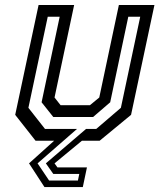

<svg xmlns="http://www.w3.org/2000/svg" viewBox="-20 -560 634 764"><path d="M157 184.5 95.5 90 195.5 0H121.5L40.5 -103L133.5 -540H275L197 -172L221 -141.5H338L375 -172L453 -540H594.5L501.5 -103L376.5 0H306L197 90L208.5 106H326L309.5 184.5ZM175.5 158.5H290L295.5 132H192L162.5 90L322.5 -47H363L461 -131L538 -493.5H490.5L418.5 -153L350.5 -94.5H192L145.5 -153L217.5 -493.5H170L93 -131L159 -47H286.5L129.5 90Z"/></svg>

Font: Tourney Medium
Style: Italic
Weight: 500
Italic angle: -12°
Version: Version 1.015